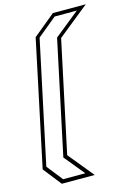

<svg xmlns="http://www.w3.org/2000/svg" viewBox="-142 -820 759 1091"><g transform="rotate(-15 237.0 -275.0)"><path d="M81 200 -3 93 153 -643 283 -750H476.5L291.5 -601L152.5 51L274.5 200ZM95 177H225.5L128 58L270 -609.5L418 -728.5H287.5L174 -635L21 83.5Z"/></g></svg>

Font: Tourney Thin ExtraLight
Style: Italic
Weight: 250
Italic angle: -12°
Version: Version 1.015